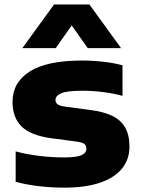

<svg xmlns="http://www.w3.org/2000/svg" viewBox="-20 -828 628 858"><path d="M50 -15.5V-151.5Q97 -138.5 153.8 -131.5Q210.5 -124.5 266 -124.5Q321 -124.5 343.5 -134.2Q366 -144 366 -163.5Q366 -177.5 357.2 -184.5Q348.5 -191.5 324 -195L211 -210Q117.5 -222.5 76.8 -262.5Q36 -302.5 36 -372.5Q36 -460 113.2 -508.8Q190.5 -557.5 347.5 -557.5Q395 -557.5 444 -551.8Q493 -546 527.5 -536V-399.5Q491.5 -410 443 -416.2Q394.5 -422.5 349 -422.5Q279 -422.5 253.5 -411.2Q228 -400 228 -381.5Q228 -369.5 237.2 -362.2Q246.5 -355 270.5 -351.5L383.5 -336.5Q442 -329 480.2 -311Q518.5 -293 538.5 -259.5Q558.5 -226 558.5 -173Q558.5 -115.5 525 -74.5Q491.5 -33.5 426.8 -11.5Q362 10.5 269 10.5Q209 10.5 152.2 3.8Q95.5 -3 50 -15.5ZM521 -613H372L300.5 -714.5L229 -613H80L221.5 -808H379.5Z"/></svg>

Font: Encode Sans Expanded ExtraBold
Style: Regular
Weight: 800
Width: 7
Designer: Multiple Designers
Foundry: Impallari Type
Version: Version 2.000